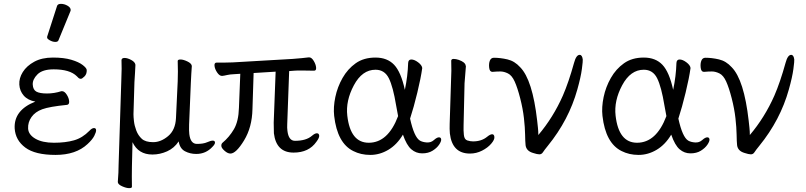

<svg xmlns="http://www.w3.org/2000/svg" viewBox="-20 -784 4173 994"><path d="M275 -752Q278 -764 295.5 -764Q313 -764 329.5 -754.5Q346 -745 346 -732Q346 -729 345 -727L283 -576Q280 -567 266.5 -567Q253 -567 238.5 -575Q224 -583 224 -589.5Q224 -596 225 -597ZM298 -312H301Q314 -312 325.5 -294Q337 -276 338 -259Q339 -242 326 -241Q236 -232 199 -218.5Q162 -205 143 -178Q124 -151 125.5 -119Q127 -87 163 -66Q199 -45 259 -45Q319 -45 363 -57.5Q407 -70 443 -107Q456 -121 466.5 -121Q477 -121 477.5 -110.5Q478 -100 468 -80.5Q458 -61 433 -38Q373 18 267.5 18Q162 18 111 -20Q60 -58 56 -119Q51 -214 163 -258Q124 -265 103 -289Q82 -313 80 -346Q78 -379 98 -411Q118 -443 157.5 -464.5Q197 -486 254 -486Q311 -486 349.5 -474.5Q388 -463 408 -447.5Q428 -432 429 -422Q430 -401 417.5 -388.5Q405 -376 398.5 -376Q392 -376 387 -380L378 -389Q342 -425 258 -425Q200 -425 174 -399Q148 -373 149.5 -346Q151 -319 168.5 -309.5Q186 -300 223.5 -300Q261 -300 298 -312Z M769 16Q696 16 666 -48L663 78Q662 129 663 183Q663 190 648.5 190Q634 190 612.5 180.5Q591 171 590 159V157Q594 108 594 70L608 -367Q611 -436 609 -473Q610 -484 625 -484Q640 -484 659.5 -473.5Q679 -463 681 -449V-446Q681 -433 679 -407Q677 -381 676 -359L671 -193Q671 -179 673.5 -156.5Q676 -134 685.5 -108.5Q695 -83 714 -65.5Q733 -48 773 -48Q813 -48 850.5 -79.5Q888 -111 891 -172L900 -363Q902 -412 900 -468Q900 -476 914.5 -476Q929 -476 950 -466Q971 -456 973 -443V-441Q972 -427 970.5 -403.5Q969 -380 968 -355L959 -139Q958 -104 960 -90Q966 -39 999.5 -39Q1033 -39 1052 -47.5Q1071 -56 1081.5 -56Q1092 -56 1093 -47Q1094 -38 1080 -24Q1046 13 996 13Q964 13 937.5 -1Q911 -15 905 -52Q882 -17 845 -0.5Q808 16 769 16Z M1468 -107Q1474 -55 1507 -55Q1565 -55 1595 -81Q1610 -94 1620.5 -94Q1631 -94 1632.5 -82.5Q1634 -71 1618 -50Q1579 6 1500 6Q1410 6 1398 -94Q1397 -109 1397 -149L1407 -413L1293 -406L1287 -219Q1285 -125 1243.5 -57Q1202 11 1173 11Q1159 11 1143 -3Q1127 -17 1126 -27.5Q1125 -38 1131 -44Q1167 -74 1191 -115Q1215 -156 1217 -226L1224 -402L1193 -400Q1169 -399 1155 -395.5Q1141 -392 1130 -391H1129Q1116 -391 1104 -409Q1092 -427 1090.5 -443.5Q1089 -460 1102 -460H1145Q1171 -460 1185 -461L1495 -479Q1518 -481 1542 -483Q1566 -485 1578 -487H1581Q1593 -487 1604 -469Q1615 -451 1616.5 -434.5Q1618 -418 1606 -418L1542 -419Q1532 -419 1522 -419Q1512 -419 1503 -418L1477 -416L1467 -141Q1466 -122 1468 -107Z M2103 -170Q2124 -74 2154 -56Q2168 -48 2189.5 -46.5Q2211 -45 2226.5 -59Q2242 -73 2252.5 -73Q2263 -73 2264 -62.5Q2265 -52 2253 -34.5Q2241 -17 2219 -3.5Q2197 10 2165.5 10Q2134 10 2109.5 -11Q2085 -32 2066 -87Q2035 -35 1990.5 -8.5Q1946 18 1897 18Q1848 18 1809 -2Q1726 -43 1710 -184Q1705 -229 1716 -281.5Q1727 -334 1753.5 -380.5Q1780 -427 1821.5 -456.5Q1863 -486 1924 -486Q1985 -486 2020.5 -448.5Q2056 -411 2076 -319Q2091 -390 2093 -458Q2094 -476 2109.5 -476Q2125 -476 2144.5 -461.5Q2164 -447 2166 -432Q2159 -381 2140.5 -304.5Q2122 -228 2103 -170ZM1889 -45Q1989 -45 2041 -183Q2036 -209 2031 -237Q2015 -335 1993 -379Q1971 -423 1924 -423Q1855 -423 1812 -342.5Q1769 -262 1778 -185Q1794 -45 1889 -45Z M2315 -364Q2318 -419 2316 -470Q2317 -479 2328.5 -479Q2340 -479 2355 -474Q2389 -462 2391 -444L2392 -441L2385 -353L2380 -135Q2379 -109 2381.5 -85.5Q2384 -62 2399 -57Q2414 -52 2429 -52Q2473 -52 2502 -76Q2518 -89 2528 -89Q2538 -89 2539.5 -75Q2541 -61 2523 -40Q2505 -19 2475.5 -4Q2446 11 2413 11Q2321 11 2309 -93Q2307 -117 2308 -143Z M2530 -412H2529Q2515 -412 2512.5 -433.5Q2510 -455 2516 -470Q2522 -485 2537 -485Q2570 -485 2607 -476.5Q2644 -468 2673 -436Q2737 -371 2761 -159L2765 -122Q2767 -103 2767 -85Q2844 -176 2894 -289Q2924 -358 2952 -459Q2963 -500 2981 -500Q2994 -500 2997 -476Q2998 -469 2992.5 -427Q2987 -385 2969 -321Q2925 -163 2816 -29Q2798 -7 2791 4Q2784 15 2772.5 15Q2761 15 2740 8Q2705 -2 2701 -32Q2699 -51 2698.5 -87Q2698 -123 2692.5 -172Q2687 -221 2673 -275.5Q2659 -330 2644.5 -362Q2630 -394 2609.5 -404Q2589 -414 2570.5 -414Q2552 -414 2530 -412Z M3492 -170Q3513 -74 3543 -56Q3557 -48 3578.5 -46.5Q3600 -45 3615.5 -59Q3631 -73 3641.5 -73Q3652 -73 3653 -62.5Q3654 -52 3642 -34.5Q3630 -17 3608 -3.5Q3586 10 3554.5 10Q3523 10 3498.5 -11Q3474 -32 3455 -87Q3424 -35 3379.5 -8.5Q3335 18 3286 18Q3237 18 3198 -2Q3115 -43 3099 -184Q3094 -229 3105 -281.5Q3116 -334 3142.5 -380.5Q3169 -427 3210.5 -456.5Q3252 -486 3313 -486Q3374 -486 3409.5 -448.5Q3445 -411 3465 -319Q3480 -390 3482 -458Q3483 -476 3498.5 -476Q3514 -476 3533.5 -461.5Q3553 -447 3555 -432Q3548 -381 3529.5 -304.5Q3511 -228 3492 -170ZM3278 -45Q3378 -45 3430 -183Q3425 -209 3420 -237Q3404 -335 3382 -379Q3360 -423 3313 -423Q3244 -423 3201 -342.5Q3158 -262 3167 -185Q3183 -45 3278 -45Z M3625 -412H3624Q3610 -412 3607.5 -433.5Q3605 -455 3611 -470Q3617 -485 3632 -485Q3665 -485 3702 -476.5Q3739 -468 3768 -436Q3832 -371 3856 -159L3860 -122Q3862 -103 3862 -85Q3939 -176 3989 -289Q4019 -358 4047 -459Q4058 -500 4076 -500Q4089 -500 4092 -476Q4093 -469 4087.5 -427Q4082 -385 4064 -321Q4020 -163 3911 -29Q3893 -7 3886 4Q3879 15 3867.5 15Q3856 15 3835 8Q3800 -2 3796 -32Q3794 -51 3793.5 -87Q3793 -123 3787.5 -172Q3782 -221 3768 -275.5Q3754 -330 3739.5 -362Q3725 -394 3704.5 -404Q3684 -414 3665.5 -414Q3647 -414 3625 -412Z"/></svg>

Font: ToneOZ-Pinyin-WenKai-Regular
Style: Regular
Weight: 400
Designer: Fontworks Inc.
Foundry: ToneOZ
Version: Version 0.240331